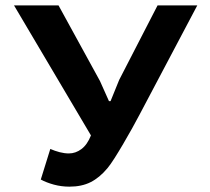

<svg xmlns="http://www.w3.org/2000/svg" viewBox="-20 -682 774 708"><path d="M348.6 -383.3 381.8 -309.1H387.7L419.4 -387.2L561 -662.1H707.5L494.6 -259.3Q482.9 -236.8 466.8 -208Q450.7 -179.2 434.1 -150.9Q417.5 -122.6 402.1 -98.4Q386.7 -74.2 376 -61.5Q347.2 -26.9 314.2 -10.3Q281.2 6.3 235.8 6.3Q206.5 6.3 178.7 -1.2Q150.9 -8.8 130.4 -20L165.5 -132.8Q182.1 -125.5 200 -120.8Q217.8 -116.2 233.9 -116.2Q258.8 -116.2 280.3 -132.3Q301.8 -148.4 315.4 -182.6L31.7 -662.1H195.8Z"/></svg>

Font: PT Astra Sans
Style: Bold
Weight: 700
Designer: A.Korolkova, I. Chaeva
Foundry: ParaType Ltd
Version: Version 1.001; ttfautohint (v1.6)